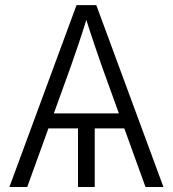

<svg xmlns="http://www.w3.org/2000/svg" viewBox="-20 -748 691 768"><path d="M358.9 -264.6V0H292V-264.6ZM17.6 0 286.1 -727.5H365.2L633.8 0H562L389.2 -478Q374.5 -519 357.2 -570.6Q339.8 -622.1 316.4 -696.3H334Q311 -621.6 293.5 -569.8Q275.9 -518.1 261.7 -478L88.9 0ZM144 -234.4V-294.4H506.8V-234.4Z"/></svg>

Font: Inter 24pt Light
Style: Regular
Weight: 300
Designer: Rasmus Andersson
Foundry: rsms
Version: Version 4.001;git-66647c0bb